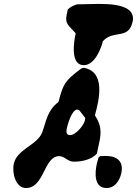

<svg xmlns="http://www.w3.org/2000/svg" viewBox="-20 -955 691 969"><path d="M362 -787C353 -746 333 -626 403 -626C458 -626 491 -711 499 -747C552 -806 628 -753 649 -844C674 -953 473 -934 413 -934C406 -934 375 -933 368 -933C353 -928 334 -920 322 -907C321 -903 318 -887 317 -883C306 -834 327 -827 362 -787ZM317 -306C321 -325 342 -402 370 -402C373 -402 378 -400 379 -400L410 -360C410 -360 410 -352 409 -349C403 -322 362 -273 334 -273C315 -273 313 -288 317 -306ZM469 -130C458 -82 454 -6 518 -6C559 -6 583 -42 592 -80C606 -142 569 -168 513 -168C506 -168 487 -167 486 -167L477 -160C477 -158 471 -138 469 -130ZM50 -130C39 -83 59 -6 111 -6C205 -6 200 -167 279 -167C306 -167 321 -139 353 -139C388 -139 440 -147 469 -180C471 -187 477 -220 479 -227C494 -291 490 -325 459 -373C482 -456 513 -594 402 -613C401 -614 389 -609 387 -607C306 -546 299 -531 275 -440C218 -398 214 -344 193 -287C168 -222 67 -203 50 -130Z"/></svg>

Font: Charger
Style: OversprayIt
Weight: 400
Designer: Jasper
Foundry: Cannot Into Space Fonts
Version: Version 0.980